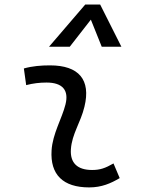

<svg xmlns="http://www.w3.org/2000/svg" viewBox="-20 -815 626 845"><path d="M479.5 -95.7C442.9 -74.7 420.4 -66.9 385.3 -66.9C320.3 -66.9 288.1 -98.1 292 -157.7C296.4 -225.6 335 -275.4 351.6 -345.2C380.9 -464.4 326.7 -527.3 200.2 -527.3C161.6 -527.3 123 -524.4 85 -513.7L95.2 -440.4C125 -448.2 154.8 -451.7 184.6 -451.7C254.9 -451.7 284.2 -418.5 268.1 -355C252.9 -293.9 211.4 -226.1 207 -153.3C200.2 -46.4 257.3 9.8 372.6 9.8C427.7 9.8 468.3 -8.3 506.8 -31.2ZM420.9 -794.9H355L195.8 -609.4H287.1L379.9 -728.5L427.7 -609.4H514.2Z"/></svg>

Font: Cascadia Mono NF SemiLight
Style: Italic
Weight: 350
Italic angle: -10°
Monospace: yes
Designer: Aaron Bell
Foundry: Saja Typeworks
Version: Version 2404.023